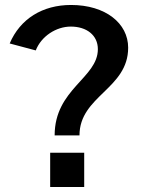

<svg xmlns="http://www.w3.org/2000/svg" viewBox="-20 -753 575 773"><path d="M19 -578 124 -550C146 -607 206 -646 265 -646C329 -646 374 -611 374 -555C374 -439 200 -395 200 -208H300C300 -367 496 -395 496 -561C496 -659 405 -733 266 -733C151 -733 61 -677 19 -578ZM319 -138H182V0H319Z"/></svg>

Font: United Sans SemiBold
Style: Regular
Weight: 600
Designer: Pablo Impallari, Rodrigo Fuenzalida (Modified by Dan O. Williams)
Version: Version 1.000;PS 001.000;hotconv 1.0.88;makeotf.lib2.5.64775